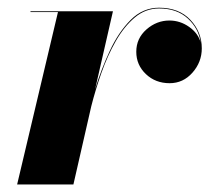

<svg xmlns="http://www.w3.org/2000/svg" viewBox="-20 -490 558 510"><path d="M134 -458H61V-460H280L232.5 -252.5Q248.5 -305.5 271.8 -355.2Q295 -405 327.2 -437.2Q359.5 -469.5 402.5 -469.5Q455.5 -469.5 485.8 -437.2Q516 -405 516 -361.5Q516 -325 491.2 -297Q466.5 -269 430.5 -269Q393 -269 367.5 -293.2Q342 -317.5 342 -352.5Q342 -388 369 -411.8Q396 -435.5 430 -435.5Q458.5 -435.5 482.5 -418.5Q506.5 -401.5 513 -377Q508 -414 479 -440.8Q450 -467.5 402.5 -467.5Q366.5 -467.5 338 -443.5Q309.5 -419.5 287.5 -380.8Q265.5 -342 249.5 -296.8Q233.5 -251.5 222.5 -208L175 0H25.5Z"/></svg>

Font: Bodoni* 96
Style: Bold Italic
Weight: 700
Italic angle: -13°
Version: Version 2.2